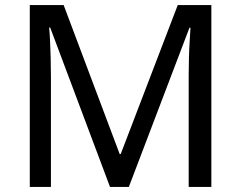

<svg xmlns="http://www.w3.org/2000/svg" viewBox="-20 -734 947 754"><path d="M412 0 177 -626H173Q175 -606 176.5 -575Q178 -544 179 -507.5Q180 -471 180 -433V0H97V-714H230L450 -129H454L678 -714H810V0H721V-439Q721 -474 722 -508.5Q723 -543 725 -573.5Q727 -604 728 -625H724L486 0Z"/></svg>

Font: Noto Sans Lao Looped
Style: Regular
Weight: 400
Designer: Mark Frömberg, Ben Mitchell
Foundry: The Fontpad Ltd
Version: Version 1.001